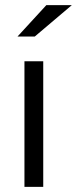

<svg xmlns="http://www.w3.org/2000/svg" viewBox="-20 -726 299 746"><path d="M75 0V-488H148V0ZM48 -584 160 -706H259L115 -584Z"/></svg>

Font: Red Hat Text VF
Style: Regular
Weight: 400
Designer: Pentagram, MCKL
Foundry: Pentagram, MCKL
Version: Version 1.023